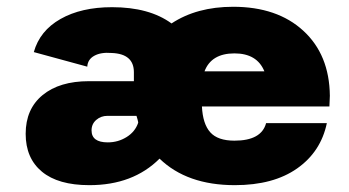

<svg xmlns="http://www.w3.org/2000/svg" viewBox="-20 -531 1020 561"><path d="M943.8 -251.2 942.5 -220H570Q572.5 -168.8 594.4 -144.4Q616.2 -120 665 -120Q743.8 -120 757.5 -171.2H935Q917.5 -87.5 848.1 -38.8Q778.8 10 666.2 10Q526.2 10 446.2 -67.5Q368.8 10 241.2 10Q150 10 102.5 -29.4Q55 -68.8 55 -140Q55 -212.5 104.4 -253.1Q153.8 -293.8 240 -293.8H371.2V-320Q371.2 -373.8 306.2 -376.2Q275 -378.8 255.6 -368.1Q236.2 -357.5 235 -336.2L78.8 -378.8Q96.2 -441.2 156.9 -475.6Q217.5 -510 307.5 -510Q416.2 -510 481.2 -462.5Q555 -511.2 661.2 -511.2Q790 -511.2 866.2 -441.2Q942.5 -371.2 943.8 -251.2ZM665 -375Q597.5 -375 577.5 -322.5H752.5Q731.2 -375 665 -375ZM295 -115Q325 -115 350 -130.6Q375 -146.2 383.8 -172.5Q383.8 -175 381.9 -181.9Q380 -188.8 378.8 -192.5H293.8Q275 -192.5 261.2 -180.6Q247.5 -168.8 247.5 -150Q247.5 -115 295 -115Z"/></svg>

Font: Now Alt Black
Style: Regular
Weight: 900
Designer: Alfredo Marco Pradil
Foundry: Alfredo Marco Pradil
Version: Version 1.002;PS 001.002;hotconv 1.0.88;makeotf.lib2.5.64775